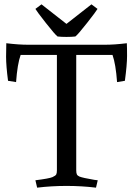

<svg xmlns="http://www.w3.org/2000/svg" viewBox="-20 -856 613 884"><path d="M422 8Q356 0 286.5 0Q217 0 151 8L143 -26Q207 -34 221.5 -40.5Q236 -47 239 -53Q242 -59 242 -72V-603H75Q60 -561 54 -478L17 -484Q8 -553 8 -595Q8 -637 9 -657Q65 -650 110 -650H463Q508 -650 564 -657Q565 -639 565 -598.5Q565 -558 555 -484L519 -478Q513 -561 498 -603H331V-72Q331 -59 334 -53Q337 -47 346 -43Q361 -37 414 -28L430 -26ZM245 -688Q233 -697 191 -750.5Q149 -804 143 -815L171 -836L286 -746L401 -836L429 -815Q423 -804 381 -750.5Q339 -697 327 -688Q311 -686 286 -686Q261 -686 245 -688Z"/></svg>

Font: Buenard
Style: Regular
Weight: 400
Designer: Gustavo Ibarra
Foundry: FontFuror
Version: Version 1.001 2011